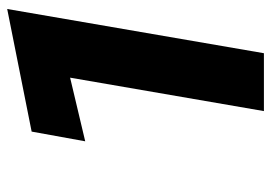

<svg xmlns="http://www.w3.org/2000/svg" viewBox="-130 -624 754 534"><g transform="rotate(-90 247.0 -357.0)"><path d="M121 -497 298 -539 205 0H366L489 -714L148 -646Z"/></g></svg>

Font: Jost*
Style: Bold Italic
Weight: 700
Italic angle: -10°
Version: Version 3.7